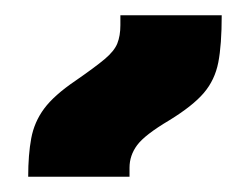

<svg xmlns="http://www.w3.org/2000/svg" viewBox="-20 -835 328 252"><path d="M17 -603Q17 -632 21 -653.5Q25 -675 38 -692.5Q51 -710 79 -729Q105 -747 117.5 -757.5Q130 -768 134 -778Q138 -788 138 -802V-815H271Q271 -776 266.5 -753Q262 -730 247.5 -713Q233 -696 202 -677Q170 -658 160 -644.5Q150 -631 150 -615V-603Z"/></svg>

Font: Noto Sans Armenian SemiCondensed ExtraBold
Style: Regular
Weight: 800
Width: 4
Designer: Monotype Design Team
Foundry: Monotype Imaging Inc.
Version: Version 2.008; ttfautohint (v1.8.4.7-5d5b)